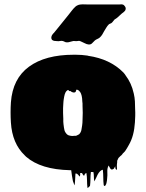

<svg xmlns="http://www.w3.org/2000/svg" viewBox="-20 -786 682 898"><path d="M612 -276Q613 -260 612.5 -244Q612 -228 611 -213Q609 -182 602 -155.5Q595 -129 582 -107Q578 -100 574 -93Q570 -86 565 -79Q560 -73 554 -68Q554 -67 553.5 -66.5Q553 -66 553 -66Q549 -60 543 -56Q542 -55 541 -54Q540 -53 538 -51Q537 -50 536 -49Q535 -48 534 -47L528 -34Q528 -30 528 -26.5Q528 -23 527 -19Q526 -12 527 -0.5Q528 11 523 7Q520 4 519.5 -0.5Q519 -5 519 -9Q519 -7 517 -5Q516 -2 513.5 1.5Q511 5 507 6Q500 9 495.5 1.5Q491 -6 489 -10Q489 -10 489 -10.5Q489 -11 488 -12Q481 1 482 17.5Q483 34 481 50Q481 54 480 59.5Q479 65 478 70Q477 76 473 81Q473 84 469 84Q465 82 465 79Q463 62 463 44Q463 26 461 9Q461 9 460.5 8.5Q460 8 459 8Q456 9 453 11Q450 13 448 15Q441 22 436 32Q433 38 430.5 44Q428 50 425 55Q424 56 422.5 59.5Q421 63 421 62Q419 51 419 40Q419 29 417 19Q419 19 411.5 18.5Q404 18 405 19Q403 35 403 51Q403 67 401 83Q401 84 397.5 87Q394 90 393 91Q392 92 390.5 92.5Q389 93 389 92Q387 75 387 57.5Q387 40 384 23Q381 24 379 26Q377 28 377 28Q376 29 375.5 31.5Q375 34 373 36Q372 36 368 32Q367 30 366.5 28Q366 26 364 25Q364 24 363.5 24Q363 24 363 24Q362 23 362 23.5Q362 24 361 23H355Q355 27 355 31Q355 35 353 40Q353 40 345 31Q340 26 340 26.5Q340 27 337 26Q333 26 333 25Q332 39 331.5 52.5Q331 66 329 80Q329 82 327.5 78Q326 74 325 72Q324 69 323 66.5Q322 64 321 61Q318 48 316.5 35.5Q315 23 313 10H307Q171 7 102 -53L96 -59Q37 -115 31 -213Q28 -260 31 -307Q39 -418 115.5 -474Q192 -530 325 -530H334Q348 -530 362 -529Q376 -528 389 -526Q391 -526 392 -525Q495 -510 557 -447Q559 -445 562.5 -440.5Q566 -436 567 -434Q595 -397 605 -351Q605 -350 605.5 -349Q606 -348 606 -347Q610 -330 611 -311.5Q612 -293 612 -276ZM294 -157Q297 -155 301 -153Q312 -150 318 -150Q324 -150 330 -151H336Q340 -153 343.5 -154.5Q347 -156 350 -158Q358 -166 360.5 -177Q363 -188 364 -198Q365 -204 365.5 -211Q366 -218 366 -225Q367 -239 367 -258Q367 -277 366 -292Q366 -297 366 -302Q366 -307 365 -311Q365 -315 364.5 -318.5Q364 -322 364 -326Q361 -352 350 -361Q346 -365 344.5 -365.5Q343 -366 341 -366Q340 -366 339 -366.5Q338 -367 337 -366Q336 -365 335.5 -361.5Q335 -358 333 -356Q332 -354 327.5 -353.5Q323 -353 321 -354Q315 -355 310 -360H304Q303 -361 302 -362.5Q301 -364 299 -365Q296 -365 293 -362Q286 -356 283 -345.5Q280 -335 278 -321Q277 -318 277 -313Q277 -310 276.5 -306.5Q276 -303 276 -299Q275 -291 275 -280Q275 -269 275 -258Q275 -251 275.5 -244.5Q276 -238 276 -231Q276 -224 276 -217Q276 -210 277 -205Q279 -187 281.5 -177Q284 -167 294 -157ZM563 -758Q572 -748 565 -736Q562 -732 558 -729Q554 -726 550 -723Q544 -718 539 -713Q534 -708 528 -703Q526 -701 522.5 -699Q519 -697 516 -695Q512 -691 509 -686.5Q506 -682 501 -678Q498 -676 494.5 -675Q491 -674 489 -672Q482 -665 477 -656.5Q472 -648 467 -640Q463 -632 458 -624Q453 -616 446 -610Q441 -606 435 -603.5Q429 -601 424 -597Q417 -591 411 -584Q405 -577 394 -578Q385 -579 377 -583.5Q369 -588 361 -591Q359 -592 355.5 -593.5Q352 -595 350 -595Q348 -595 346 -594.5Q344 -594 342 -594Q336 -593 330 -594Q324 -595 318 -593Q312 -592 306.5 -590Q301 -588 295 -588Q288 -587 281.5 -591Q275 -595 267 -595Q266 -595 263.5 -594.5Q261 -594 259 -594Q255 -593 248.5 -593.5Q242 -594 232 -595Q231 -595 231 -596Q228 -596 226 -598Q225 -598 224 -599Q218 -606 221 -616Q223 -622 225 -624Q229 -630 232 -632L254 -659L300 -716Q308 -726 316 -736.5Q324 -747 334 -756Q336 -758 340 -760Q350 -765 357 -765Q366 -766 375.5 -765.5Q385 -765 394 -765H536Q540 -765 544.5 -765.5Q549 -766 553 -765Q559 -764 562 -759Q563 -759 563 -758.5Q563 -758 563 -758Z"/></svg>

Font: Rubik Wet Paint
Style: Regular
Weight: 400
Designer: Hubert and Fischer, NaN
Foundry: Hubert and Fischer, NaN
Version: Version 2.200